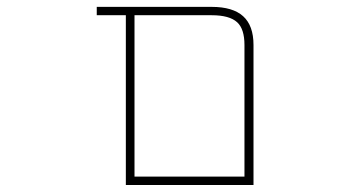

<svg xmlns="http://www.w3.org/2000/svg" viewBox="-20 -564 1040 561"><path d="M347.7 -23.4V-519.5H262.7V-543.9H598.6Q660.2 -543.9 690.4 -516.6Q720.7 -489.3 720.7 -432.6V-23.4ZM373 -47.9H694.3V-432.6Q694.3 -479.5 672.9 -499Q650.4 -519.5 598.6 -519.5H373Z"/></svg>

Font: Mgen+ 1mn thin
Style: Regular
Weight: 100
Designer: [Source Han Sans]
Ryoko NISHIZUKA  (kana & ideographs); Paul D. Hunt (Latin, Greek & Cyrillic); Wenlong ZHANG  (bopomofo
Version: Version 1.059.20150602